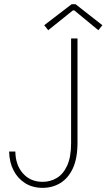

<svg xmlns="http://www.w3.org/2000/svg" viewBox="-20 -907 519 935"><path d="M187.5 7.8Q138.7 7.8 102.3 -15.1Q65.9 -38.1 45.7 -77.9Q25.4 -117.7 24.4 -168.9H54.7Q55.7 -103 92 -62.3Q128.4 -21.5 187.5 -21.5Q225.1 -21.5 256.6 -40.3Q288.1 -59.1 307.1 -100.6Q326.2 -142.1 326.2 -210V-719.7H357.4V-211.9Q357.4 -136.2 335 -87.6Q312.5 -39.1 273.9 -15.6Q235.4 7.8 187.5 7.8ZM214.8 -759.8 195.3 -784.2 329.1 -886.7H347.7L478.5 -784.2L459 -759.8L341.8 -856.4H335Z"/></svg>

Font: Reddit Sans ExtraLight
Style: Regular
Weight: 250
Designer: Stephen Hutchings
Foundry: Reddit
Version: Version 1.014